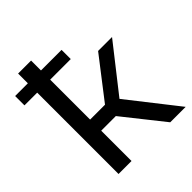

<svg xmlns="http://www.w3.org/2000/svg" viewBox="-203 -873 1003 1003"><g transform="rotate(-45 298.5 -371.0)"><path d="M298 -224H190V0H94V-601H0V-670H94V-742H190V-669H342V-601H190V-306H300L473 -530H576L375 -274L590 0H476Z"/></g></svg>

Font: APTA Sans Medium
Style: Bold
Weight: 500
Version: Version 7.200